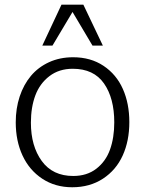

<svg xmlns="http://www.w3.org/2000/svg" viewBox="-20 -790 621 822"><path d="M161.1 -594.7 243.2 -770H336.9L420.4 -594.7H376L290.5 -738.8L204.6 -594.7ZM293.5 -36.6Q352.1 -36.6 392.3 -67.6Q432.6 -98.6 450.9 -149.4Q469.2 -200.2 469.2 -266.1Q469.2 -369.6 425.3 -432.6Q381.3 -495.6 291.5 -495.6Q232.9 -495.6 191.7 -464.1Q150.4 -432.6 131.3 -381.6Q112.3 -330.6 112.3 -264.6Q112.3 -164.6 158.9 -100.6Q205.6 -36.6 293.5 -36.6ZM289.1 11.7Q216.3 11.7 160.9 -24.9Q105.5 -61.5 76.4 -124.3Q47.4 -187 47.4 -266.1Q47.4 -325.7 64.2 -376.7Q81.1 -427.7 112.3 -465.1Q143.6 -502.4 189.9 -523.7Q236.3 -544.9 293 -544.9Q368.2 -544.9 423.3 -508.1Q478.5 -471.2 506.1 -408.9Q533.7 -346.7 533.7 -267.1Q533.7 -187 505.4 -124.5Q477.1 -62 420.9 -25.1Q364.7 11.7 289.1 11.7Z"/></svg>

Font: Oxygen Light
Style: Regular
Weight: 300
Designer: vernon adams
Foundry: Vernon Adams
Version: Version Release 0.2.3 webfont; ttfautohint (v0.93.3-1d66) -l